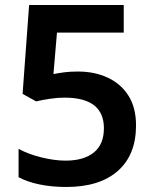

<svg xmlns="http://www.w3.org/2000/svg" viewBox="-20 -734 612 765"><path d="M244 11Q187 11 138 1Q89 -9 54 -28V-141Q92 -120 144.5 -107Q197 -94 241 -94Q314 -94 354 -126.5Q394 -159 394 -223Q394 -345 237 -345Q210 -345 179.5 -340.5Q149 -336 124 -330L70 -360L96 -714H473V-604H207L193 -439Q214 -443 237 -446Q260 -449 291 -449Q357 -449 409.5 -424.5Q462 -400 492 -352.5Q522 -305 522 -234Q522 -117 449.5 -53Q377 11 244 11Z"/></svg>

Font: Noto Sans Malayalam SemiBold
Style: Regular
Weight: 600
Designer: Jelle Bosma - Monotype Design Team
Foundry: Monotype Imaging Inc.
Version: Version 2.104; ttfautohint (v1.8.4.7-5d5b)